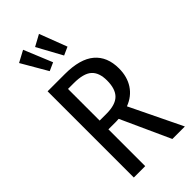

<svg xmlns="http://www.w3.org/2000/svg" viewBox="-292 -1019 1085 1085"><g transform="rotate(-45 251.0 -476.5)"><path d="M384 0 250 -295Q243 -294 229 -294H167V0H76V-689H214Q335 -689 394 -639Q453 -589 453 -495Q453 -429 422 -381.5Q391 -334 333 -312L484 0ZM357 -495Q357 -558 324 -587.5Q291 -617 213 -617H167V-364H221Q293 -364 325 -395.5Q357 -427 357 -495ZM214 -783 165 -761 75 -916 144 -953ZM334 -788 285 -766 203 -916 271 -953Z"/></g></svg>

Font: Fira Sans Compressed
Style: Regular
Weight: 400
Width: 1
Designer: bBox Type GmbH & Carrois Corporate GbR & Edenspiekermann AG
Foundry: bBox Type GmbH & Carrois Corporate GbR & Edenspiekermann AG
Version: Version 4.301